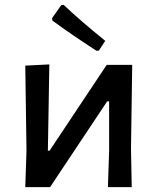

<svg xmlns="http://www.w3.org/2000/svg" viewBox="-20 -770 648 790"><path d="M242 -750Q308 -687 413 -602L387 -562L377 -561Q275 -627 196 -685L194 -695L232 -749ZM84 0 89 -150 84 -500 183 -505 177 -150H184L419 -503H524L519 -159L522 0H424L429 -150V-353H421L186 0Z"/></svg>

Font: Alegreya Sans SC Medium
Style: Regular
Weight: 500
Designer: Juan Pablo del Peral
Foundry: Huerta Tipografica
Version: Version 2.001;PS 002.001;hotconv 1.0.88;makeotf.lib2.5.64775